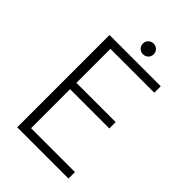

<svg xmlns="http://www.w3.org/2000/svg" viewBox="-244 -932 1030 1030"><g transform="rotate(45 270.5 -417.5)"><path d="M91 -700H480V-651H147V-393H445V-345H147V-49H480V0H91ZM250 -794Q250 -812 262 -823.5Q274 -835 291 -835Q308 -835 320 -823.5Q332 -812 332 -794Q332 -777 320 -765.5Q308 -754 291 -754Q274 -754 262 -765.5Q250 -777 250 -794Z"/></g></svg>

Font: Sarabun ExtraLight
Style: Regular
Weight: 275
Designer: Suppakit Chalermlarp | Katatrad Co.,Ltd.
Foundry: Cadson Demak Co.,Ltd.
Version: Version 1.000; ttfautohint (v1.6)